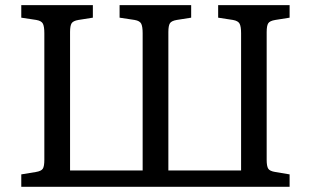

<svg xmlns="http://www.w3.org/2000/svg" viewBox="-20 -720 1198 740"><path d="M62 0V-47.9L118.2 -57.1Q139.2 -60.5 145 -69.8Q150.9 -79.1 150.9 -104V-591.8Q150.9 -617.2 145.5 -628.4Q140.1 -639.6 120.1 -643.1L62 -651.9V-700.2H337.9V-651.9L282.2 -643.1Q261.7 -639.6 255.9 -630.1Q250 -620.6 250 -596.2V-63H529.8V-591.8Q529.8 -617.2 524.4 -628.4Q519 -639.6 499 -643.1L440.9 -651.9V-700.2H716.8V-651.9L661.1 -643.1Q640.6 -639.6 634.8 -630.1Q628.9 -620.6 628.9 -596.2V-63H909.2V-591.8Q909.2 -617.2 903.6 -628.4Q897.9 -639.6 877.9 -643.1L820.8 -651.9V-700.2H1096.2V-651.9L1041 -643.1Q1019.5 -639.6 1013.7 -630.1Q1007.8 -620.6 1007.8 -596.2V-104Q1007.8 -79.6 1013.7 -70.1Q1019.5 -60.5 1041 -57.1L1096.2 -47.9V0Z"/></svg>

Font: Literata Book
Style: Regular
Weight: 400
Designer: Latin by Veronika Burian and Jose Scaglione. Greek by Irene Vlachou. Cyrillic by Vera Evstafieva
Foundry: TypeTogether
Version: Version 2.003;PS 002.003;hotconv 1.0.88;makeotf.lib2.5.64775